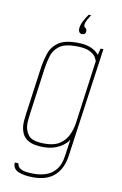

<svg xmlns="http://www.w3.org/2000/svg" viewBox="-85 -682 536 846"><g transform="rotate(10 182.5 -259.0)"><path d="M125 115Q85 115 59 104.5Q33 94 34 65H50Q53 82 65.5 89Q78 96 95 97.5Q112 99 127 99Q154 99 179.5 90.5Q205 82 223.5 59.5Q242 37 247 -3L258 -78Q248 -58 218 -41Q188 -24 147 -24Q104 -24 81.5 -36Q59 -48 50.5 -68Q42 -88 42 -111Q42 -122 43.5 -133Q45 -144 46 -155L76 -372Q81 -403 91 -433Q101 -463 129 -483Q157 -503 213 -503Q248 -503 268 -495.5Q288 -488 298.5 -479Q309 -470 312 -466L319 -495H332L263 -5Q255 52 221 83.5Q187 115 125 115ZM149 -40Q191 -40 216 -56.5Q241 -73 253.5 -100Q266 -127 270 -158L308 -437Q306 -444 299 -455.5Q292 -467 272 -477Q252 -487 211 -487Q160 -487 136 -468.5Q112 -450 104 -423Q96 -396 92 -369L63 -158Q62 -148 60.5 -136Q59 -124 59 -113Q59 -84 76 -62Q93 -40 149 -40ZM229 -544Q219 -544 215 -550Q211 -556 211 -563Q211 -579 221 -599Q231 -619 242 -633H253Q248 -626 239.5 -610.5Q231 -595 231 -584Q231 -577 237.5 -573.5Q244 -570 244 -558Q244 -553 240.5 -548.5Q237 -544 229 -544Z"/></g></svg>

Font: Alumni Sans Pinstripe
Style: Italic
Weight: 400
Italic angle: -8°
Designer: Robert E. Leuschke
Foundry: Robert E. Leuschke
Version: Version 1.010; ttfautohint (v1.8.4.7-5d5b)